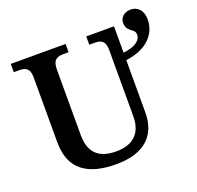

<svg xmlns="http://www.w3.org/2000/svg" viewBox="-134 -913 1093 1066"><g transform="rotate(-20 412.5 -380.0)"><path d="M378 10C546 10 626 -72 626 -205V-514C756 -531 815 -604 815 -687C815 -739 786 -770 744 -770C705 -770 680 -746 680 -714C680 -658 731 -665 731 -628C731 -590 692 -566 626 -558V-714H462V-665H493C527 -665 556 -657 556 -602V-207C556 -109 501 -57 402 -57C309 -57 246 -96 246 -210V-598C246 -657 275 -665 309 -665H340V-714H16V-665H47C81 -665 110 -657 110 -602V-217C110 -54 210 10 378 10Z"/></g></svg>

Font: Noto Serif SemiBold
Style: Regular
Weight: 600
Designer: Monotype Design Team
Foundry: Monotype Imaging Inc.
Version: Version 2.013